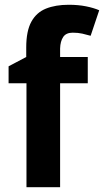

<svg xmlns="http://www.w3.org/2000/svg" viewBox="-20 -878 436 805"><path d="M348 -529H232V-93H91V-529H16V-600L90 -639V-679Q90 -748 111.5 -787Q133 -826 173 -842Q213 -858 268 -858Q308 -858 340.5 -851.5Q373 -845 396 -835L360 -728Q343 -733 325 -737Q307 -741 285 -741Q257 -741 245 -723Q233 -705 232 -675V-639H348Z"/></svg>

Font: Noto Sans Telugu UI SemiCondensed
Style: Bold
Weight: 700
Width: 4
Designer: Jelle Bosma - Monotype Design Team
Foundry: Monotype Imaging Inc.
Version: Version 2.005; ttfautohint (v1.8.4.7-5d5b)